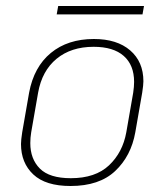

<svg xmlns="http://www.w3.org/2000/svg" viewBox="-20 -610 548 640"><path d="M50 -130Q50 -143 54 -169L77 -301Q93 -387 149.5 -433.5Q206 -480 293 -480Q370 -480 414 -442Q458 -404 458 -339Q458 -327 454 -301L431 -169Q417 -90 364 -40Q311 10 215 10Q132 10 91 -28.5Q50 -67 50 -130ZM401 -169 424 -301Q427 -321 427 -337Q427 -393 392.5 -423.5Q358 -454 292 -454Q217 -454 168.5 -414Q120 -374 107 -301L84 -169Q81 -151 81 -133Q81 -80 113 -48Q145 -16 216 -16Q298 -16 343.5 -59Q389 -102 401 -169ZM174 -590H460L455 -562H169Z"/></svg>

Font: KoHo ExtraLight
Style: Italic
Weight: 275
Italic angle: -10°
Version: Version 1.000; ttfautohint (v1.6)